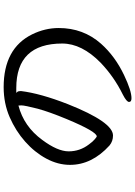

<svg xmlns="http://www.w3.org/2000/svg" viewBox="134 -855 732 1040"><g transform="rotate(-90 500.0 -335.0)"><path d="M280.8 -176.8Q307.1 -176.8 375 -339.8Q414.1 -434.1 431.2 -497.1Q449.2 -567.9 449.2 -585Q449.2 -598.1 448.2 -601.1Q335 -571.8 262.2 -472.2Q200.2 -389.2 200.2 -329.1Q200.2 -268.1 237.8 -219.2Q252.9 -198.2 265.9 -187.5Q278.8 -176.8 280.8 -176.8ZM487.8 11.2Q467.8 11.2 467.8 -2Q467.8 -15.1 506.8 -35.2Q604 -83 680.2 -155.8Q784.2 -257.8 784.2 -363.8Q784.2 -612.8 543 -612.8H518.1L516.1 -613.8Q516.1 -612.8 521.5 -607.9Q526.9 -603 526.9 -587.9Q514.2 -482.9 456.1 -334Q358.9 -88.9 286.1 -88.9Q254.9 -88.9 231.9 -107.9Q127 -203.1 127 -321.8Q127 -387.2 160.9 -450.2Q194.8 -513.2 252.9 -564.7Q311 -616.2 385.5 -648.7Q460 -681.2 547.9 -681.2Q757.8 -681.2 834 -526.9Q868.2 -457 868.2 -382.8Q868.2 -250 783.2 -153.8Q714.8 -77.1 612.8 -28.8Q528.8 11.2 487.8 11.2Z"/></g></svg>

Font: LXGW WenKai Screen
Style: Regular
Weight: 400
Designer: LXGW / Fontworks Inc.
Foundry: LXGW / Fontworks Inc.
Version: Version 1.510;January 18,2025